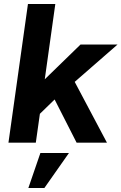

<svg xmlns="http://www.w3.org/2000/svg" viewBox="-20 -717 610 965"><path d="M365 0H517.5L355.5 -305.5L570.5 -493H384.5L205 -318.5L258 -697H120.5L22.5 0H160L180.5 -145L254.5 -217ZM122.5 228H203L326.5 52H183Z"/></svg>

Font: HK Grotesk ExtraBold
Style: Italic
Weight: 800
Italic angle: -16°
Designer: Alfredo Marco Pradil
Foundry: Hanken Design Co.
Version: Version 3.001;FEAKit 1.0